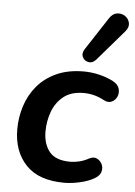

<svg xmlns="http://www.w3.org/2000/svg" viewBox="-55 -816 609 868"><g transform="rotate(5 249.5 -382.0)"><path d="M270 10Q153 10 95 -51.5Q37 -113 37 -213Q37 -267 53.5 -318.5Q70 -370 104 -410.5Q138 -451 190.5 -475Q243 -499 314 -499Q350 -499 385 -490.5Q420 -482 447 -468Q472 -455 477.5 -435.5Q483 -416 475.5 -399Q468 -382 451.5 -374.5Q435 -367 415 -378Q371 -402 322 -402Q265 -402 230.5 -374Q196 -346 180.5 -303Q165 -260 165 -214Q165 -157 193.5 -122Q222 -87 288 -87Q307 -87 328.5 -92Q350 -97 374 -110Q392 -119 407 -112Q422 -105 430 -89.5Q438 -74 433.5 -55.5Q429 -37 407 -24Q381 -8 342 1Q303 10 270 10ZM367 -559Q351 -540 332 -543Q313 -546 304.5 -563Q296 -580 310 -601L406 -748Q421 -771 441.5 -773.5Q462 -776 478 -765Q494 -754 498 -735Q502 -716 485 -696Z"/></g></svg>

Font: Nunito
Style: Bold Italic
Weight: 700
Italic angle: -9°
Designer: Vernon Adams
Foundry: Vernon Adams
Version: Version 3.601; ttfautohint (v1.8.2.53-6de2)